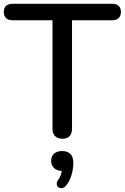

<svg xmlns="http://www.w3.org/2000/svg" viewBox="-23 -725 658 1013"><path d="M306 7Q281 7 267.5 -7Q254 -21 254 -46V-618H42Q21 -618 9 -629.5Q-3 -641 -3 -662Q-3 -683 9 -694Q21 -705 42 -705H569Q591 -705 603 -694Q615 -683 615 -662Q615 -641 603 -629.5Q591 -618 569 -618H357V-46Q357 -21 344.5 -7Q332 7 306 7ZM325 255Q316 266 305 267.5Q294 269 286 263.5Q278 258 276.5 247.5Q275 237 284 224Q295 209 300 191Q305 173 305 159L308 177Q279 177 263 162.5Q247 148 247 124Q247 99 262.5 85.5Q278 72 305 72Q333 72 348.5 87.5Q364 103 364 135Q364 154 360 175.5Q356 197 347.5 217.5Q339 238 325 255Z"/></svg>

Font: Nunito ExtraLight SemiBold
Style: Regular
Weight: 600
Version: Version 3.602